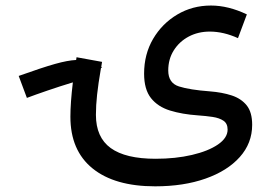

<svg xmlns="http://www.w3.org/2000/svg" viewBox="-20 -447 973 687"><path d="M345.2 -206.1 341.3 -203.6Q331.5 -146.5 327.4 -108.2Q323.2 -69.8 323.2 -36.1Q323.2 44.4 376.2 82.8Q429.2 121.1 536.6 121.1Q608.4 121.1 666.7 107.4Q725.1 93.8 759.8 70.1Q794.4 46.4 794.4 16.6Q794.4 -4.9 779.8 -14.9Q765.1 -24.9 741 -28.6Q716.8 -32.2 688 -34.2Q631.8 -38.1 588.4 -51.5Q544.9 -64.9 520.3 -95.9Q495.6 -127 495.6 -183.6Q495.6 -252.9 527.8 -307.9Q560.1 -362.8 614.3 -395Q668.5 -427.2 734.9 -427.2Q796.9 -427.2 863.3 -395.5L831.5 -310.5Q779.8 -334 730.5 -334Q689 -334 655.3 -316.2Q621.6 -298.3 601.8 -266.8Q582 -235.4 582 -194.8Q582 -149.9 620.4 -137.7Q658.7 -125.5 731 -120.1Q774.9 -116.7 809.1 -105.5Q843.3 -94.2 862.8 -69.8Q882.3 -45.4 882.3 -0.5Q882.3 65.4 837.9 115Q793.5 164.6 715.3 192.1Q637.2 219.7 535.2 219.7Q390.1 219.7 311 155.5Q231.9 91.3 231.9 -29.3Q231.9 -79.1 240.7 -152.3Q194.3 -138.2 149.4 -122.8Q104.5 -107.4 76.2 -96.7L46.9 -175.3Q131.8 -205.6 177 -218.3Q222.2 -231 252.4 -232.4Q252.9 -237.3 253.9 -242.2L345.2 -225.6Q343.8 -216.3 342.3 -208Q343.8 -207 345.2 -206.1Z"/></svg>

Font: Estedad-FD Medium
Style: Regular
Weight: 500
Designer: Amin Abedi
Version: Version 7.3